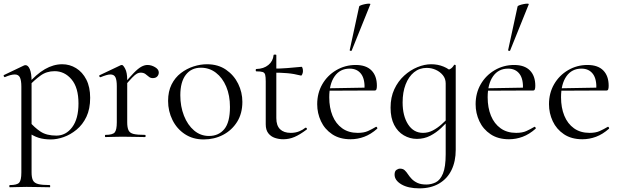

<svg xmlns="http://www.w3.org/2000/svg" viewBox="-22 -751 3400 1052"><path d="M32 275Q29 275 29 269Q29 263 32 263Q71 263 83 250Q95 237 95 194V-276Q95 -311 87 -327Q79 -343 59 -343Q49 -343 35.5 -339.5Q22 -336 6 -329Q2 -327 -1 -332.5Q-4 -338 0 -340L111 -393Q114 -394 118 -394Q132 -394 141.5 -371.5Q151 -349 151 -305V194Q151 222 158.5 237Q166 252 187.5 257.5Q209 263 251 263Q253 263 253 269Q253 275 251 275Q225 275 192.5 274Q160 273 124 273Q98 273 73.5 274Q49 275 32 275ZM257 13Q219 13 190 4Q161 -5 125 -30L139 -85Q167 -52 200 -30Q233 -8 287 -8Q339 -8 373.5 -54Q408 -100 408 -184Q408 -271 370 -316Q332 -361 277 -361Q233 -361 199.5 -336.5Q166 -312 134 -278L126 -286Q177 -345 224 -372Q271 -399 319 -399Q360 -399 395 -377.5Q430 -356 451 -315Q472 -274 472 -215Q472 -154 451.5 -111Q431 -68 397.5 -40.5Q364 -13 327 0Q290 13 257 13Z M654 -271 650 -282Q687 -327 711 -351.5Q735 -376 752.5 -385.5Q770 -395 786 -395Q807 -395 827.5 -383Q848 -371 848 -354Q848 -341 839.5 -332Q831 -323 815 -323Q802 -323 793 -331Q784 -339 774 -346Q764 -353 748 -353Q739 -353 729 -348Q719 -343 702 -325.5Q685 -308 654 -271ZM556 0Q553 0 553 -6Q553 -12 556 -12Q595 -12 606.5 -25.5Q618 -39 618 -81V-279Q618 -312 610.5 -327.5Q603 -343 583 -343Q573 -343 559.5 -339Q546 -335 529 -328Q525 -327 522.5 -332Q520 -337 524 -339L640 -394Q643 -395 646 -395Q653 -395 664 -374Q675 -353 675 -313V-81Q675 -53 682 -37.5Q689 -22 710 -17Q731 -12 772 -12Q776 -12 776 -6Q776 0 772 0Q748 0 715.5 -1Q683 -2 647 -2Q621 -2 597 -1Q573 0 556 0Z M1094 13Q1035 13 991 -16Q947 -45 923 -93.5Q899 -142 899 -198Q899 -250 918 -288Q937 -326 969 -350.5Q1001 -375 1038.5 -387Q1076 -399 1112 -399Q1173 -399 1216.5 -369Q1260 -339 1283 -292Q1306 -245 1306 -193Q1306 -129 1277 -83Q1248 -37 1200 -12Q1152 13 1094 13ZM1123 -6Q1176 -6 1207 -43.5Q1238 -81 1238 -165Q1238 -228 1217.5 -276.5Q1197 -325 1161 -352.5Q1125 -380 1079 -380Q1026 -380 996 -341Q966 -302 966 -229Q966 -168 986 -117Q1006 -66 1041.5 -36Q1077 -6 1123 -6Z M1530 12Q1506 12 1484 4.5Q1462 -3 1448 -21Q1434 -39 1434 -70V-305Q1434 -329 1431 -341Q1428 -353 1417 -356.5Q1406 -360 1383 -360Q1379 -360 1379 -366.5Q1379 -373 1383 -373Q1423 -374 1448.5 -395Q1474 -416 1477 -449Q1477 -452 1484.5 -452Q1492 -452 1492 -449V-104Q1492 -63 1512.5 -43Q1533 -23 1571 -23Q1597 -23 1617.5 -31.5Q1638 -40 1651 -51Q1655 -53 1658.5 -48.5Q1662 -44 1658 -41Q1621 -13 1591.5 -0.5Q1562 12 1530 12ZM1627 -337Q1588 -347 1552 -350Q1516 -353 1475 -353V-375Q1515 -375 1552 -378Q1589 -381 1631 -385Q1633 -385 1635.5 -378Q1638 -371 1638 -361Q1638 -354 1634.5 -345Q1631 -336 1627 -337Z M1899 12Q1839 12 1798 -15.5Q1757 -43 1736.5 -87Q1716 -131 1716 -180Q1716 -241 1744 -289.5Q1772 -338 1820.5 -366.5Q1869 -395 1927 -395Q1984 -395 2013.5 -365Q2043 -335 2043 -281Q2043 -268 2040.5 -261.5Q2038 -255 2031 -255H1975Q1979 -316 1957 -345.5Q1935 -375 1894 -375Q1841 -375 1811.5 -333Q1782 -291 1782 -218Q1782 -161 1800 -117Q1818 -73 1853 -48Q1888 -23 1938 -23Q1972 -23 1994 -33Q2016 -43 2038 -56Q2040 -58 2043.5 -53.5Q2047 -49 2045 -46Q2010 -15 1973.5 -1.5Q1937 12 1899 12ZM1764 -254 1763 -267 1990 -271V-255ZM1905 -474Q1904 -471 1898.5 -472.5Q1893 -474 1894 -476L1946 -716Q1947 -719 1956.5 -722.5Q1966 -726 1978.5 -728.5Q1991 -731 2000 -731Q2009 -731 2007 -727Z M2276 281Q2214 281 2177 259Q2140 237 2140 206Q2140 187 2150 180Q2160 173 2170 173Q2186 173 2195.5 182Q2205 191 2213.5 204Q2222 217 2234 229.5Q2246 242 2265 251Q2284 260 2314 260Q2341 260 2365.5 248Q2390 236 2405 200Q2420 164 2420 94V-361Q2436 -368 2446.5 -374Q2457 -380 2466 -395Q2467 -397 2471 -396Q2475 -395 2475 -392V70Q2475 133 2452 180.5Q2429 228 2384 254.5Q2339 281 2276 281ZM2262 10Q2224 10 2190.5 -9.5Q2157 -29 2137.5 -67Q2118 -105 2118 -161Q2118 -218 2138.5 -262Q2159 -306 2192.5 -336.5Q2226 -367 2265 -383Q2304 -399 2341 -399Q2377 -399 2408.5 -386Q2440 -373 2460 -350L2420 -294Q2420 -320 2404.5 -339Q2389 -358 2365.5 -368.5Q2342 -379 2316 -379Q2276 -379 2246.5 -355Q2217 -331 2200.5 -288.5Q2184 -246 2184 -190Q2184 -116 2214 -69.5Q2244 -23 2296 -23Q2324 -23 2349 -36Q2374 -49 2396 -68.5Q2418 -88 2436 -107L2444 -100Q2422 -75 2395 -49.5Q2368 -24 2335 -7Q2302 10 2262 10Z M2767 12Q2707 12 2666 -15.5Q2625 -43 2604.5 -87Q2584 -131 2584 -180Q2584 -241 2612 -289.5Q2640 -338 2688.5 -366.5Q2737 -395 2795 -395Q2852 -395 2881.5 -365Q2911 -335 2911 -281Q2911 -268 2908.5 -261.5Q2906 -255 2899 -255H2843Q2847 -316 2825 -345.5Q2803 -375 2762 -375Q2709 -375 2679.5 -333Q2650 -291 2650 -218Q2650 -161 2668 -117Q2686 -73 2721 -48Q2756 -23 2806 -23Q2840 -23 2862 -33Q2884 -43 2906 -56Q2908 -58 2911.5 -53.5Q2915 -49 2913 -46Q2878 -15 2841.5 -1.5Q2805 12 2767 12ZM2632 -254 2631 -267 2858 -271V-255ZM2773 -474Q2772 -471 2766.5 -472.5Q2761 -474 2762 -476L2814 -716Q2815 -719 2824.5 -722.5Q2834 -726 2846.5 -728.5Q2859 -731 2868 -731Q2877 -731 2875 -727Z M3169 12Q3109 12 3068 -15.5Q3027 -43 3006.5 -87Q2986 -131 2986 -180Q2986 -241 3014 -289.5Q3042 -338 3090.5 -366.5Q3139 -395 3197 -395Q3254 -395 3283.5 -365Q3313 -335 3313 -281Q3313 -268 3310.5 -261.5Q3308 -255 3301 -255H3245Q3249 -316 3227 -345.5Q3205 -375 3164 -375Q3111 -375 3081.5 -333Q3052 -291 3052 -218Q3052 -161 3070 -117Q3088 -73 3123 -48Q3158 -23 3208 -23Q3242 -23 3264 -33Q3286 -43 3308 -56Q3310 -58 3313.5 -53.5Q3317 -49 3315 -46Q3280 -15 3243.5 -1.5Q3207 12 3169 12ZM3034 -254 3033 -267 3260 -271V-255Z"/></svg>

Font: Cormorant Infant Light
Style: Regular
Weight: 400
Version: Version 4.001